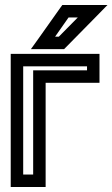

<svg xmlns="http://www.w3.org/2000/svg" viewBox="-20 -725 451 770"><path d="M379 -418V-484V-509H354H48H23V-484V0V25H48H138H163V0V-393H354H379V-418ZM329 -443H138H113V-418V-25H73V-459H329V-443ZM352 -705H243H230L222 -694L132 -567L104 -528H153H227H237L244 -535L369 -662L411 -705H352ZM292 -655 216 -578H201L255 -655H292Z"/></svg>

Font: Gamestation DisplayOutline
Style: Regular
Weight: 400
Designer: Jonas Hecksher
Foundry: Jonas Hecksher, Playtypeª, e-types AS
Version: Version 1.003